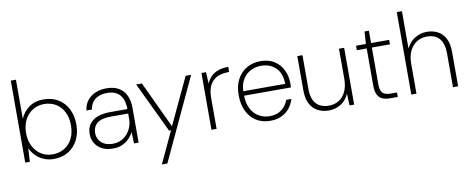

<svg xmlns="http://www.w3.org/2000/svg" viewBox="-75 -1075 4058 1651"><g transform="rotate(-10 1954.0 -250.0)"><path d="M317 12Q272 12 232.5 -4.5Q193 -21 163.5 -50.5Q134 -80 117 -118L110 0H70V-716H115V-374Q138 -431 189.5 -469.5Q241 -508 318 -508Q393 -508 447.5 -474Q502 -440 531 -381Q560 -322 560 -247Q560 -172 530.5 -113.5Q501 -55 447 -21.5Q393 12 317 12ZM316 -29Q374 -29 418.5 -56Q463 -83 488 -132.5Q513 -182 513 -248Q513 -315 488 -364.5Q463 -414 418.5 -441Q374 -468 315 -468Q260 -468 215.5 -440Q171 -412 146 -362.5Q121 -313 121 -248Q121 -185 146 -135Q171 -85 215 -57Q259 -29 316 -29Z M835 12Q777 12 737.5 -10Q698 -32 678 -67.5Q658 -103 658 -144Q658 -197 683.5 -232Q709 -267 755 -284Q801 -301 862 -301H1015Q1015 -354 999 -391Q983 -428 950.5 -448Q918 -468 866 -468Q805 -468 764.5 -439Q724 -410 713 -350H666Q673 -404 702 -439Q731 -474 774 -491Q817 -508 866 -508Q935 -508 977.5 -481.5Q1020 -455 1040 -409.5Q1060 -364 1060 -305V0H1020L1016 -100Q1008 -84 993.5 -64.5Q979 -45 958 -28Q937 -11 907 0.5Q877 12 835 12ZM840 -29Q884 -29 916.5 -46Q949 -63 971 -90Q993 -117 1004 -149Q1015 -181 1015 -212V-262H864Q804 -262 769.5 -246.5Q735 -231 720.5 -204.5Q706 -178 706 -145Q706 -113 721.5 -86.5Q737 -60 767 -44.5Q797 -29 840 -29Z M1224 220 1353 -56H1336L1126 -496H1176L1367 -89L1558 -496H1606L1272 220Z M1696 0V-496H1736L1741 -396Q1758 -434 1784.5 -459Q1811 -484 1848 -496Q1885 -508 1932 -508V-463H1919Q1889 -463 1857.5 -455Q1826 -447 1799.5 -426Q1773 -405 1757 -367Q1741 -329 1741 -269V0Z M2210 12Q2139 12 2087 -20.5Q2035 -53 2006.5 -112.5Q1978 -172 1978 -252Q1978 -332 2008 -389Q2038 -446 2091 -477Q2144 -508 2212 -508Q2285 -508 2334 -476Q2383 -444 2408 -392Q2433 -340 2433 -281Q2433 -271 2433 -261.5Q2433 -252 2432 -240H2011V-279H2389Q2388 -372 2338 -420Q2288 -468 2211 -468Q2162 -468 2119.5 -446.5Q2077 -425 2050 -380.5Q2023 -336 2023 -267V-249Q2023 -173 2049.5 -124Q2076 -75 2118.5 -51.5Q2161 -28 2210 -28Q2272 -28 2313.5 -58.5Q2355 -89 2374 -142H2419Q2406 -98 2378 -63Q2350 -28 2308 -8Q2266 12 2210 12Z M2721 12Q2667 12 2624.5 -10Q2582 -32 2557.5 -78Q2533 -124 2533 -197V-496H2578V-204Q2578 -114 2617 -71.5Q2656 -29 2728 -29Q2778 -29 2816 -53Q2854 -77 2875.5 -123Q2897 -169 2897 -236V-496H2942V0H2902L2897 -103Q2871 -44 2823.5 -16Q2776 12 2721 12Z M3256 0Q3217 0 3189 -12Q3161 -24 3146.5 -53.5Q3132 -83 3132 -133V-457H3046V-496H3132L3139 -604H3177V-496H3335V-457H3177V-134Q3177 -81 3198 -60Q3219 -39 3270 -39H3323V0Z M3441 0V-720H3486V-393Q3512 -449 3560.5 -478.5Q3609 -508 3664 -508Q3717 -508 3759 -486.5Q3801 -465 3825.5 -419Q3850 -373 3850 -299V0H3805V-293Q3805 -382 3767.5 -425Q3730 -468 3658 -468Q3610 -468 3571 -444Q3532 -420 3509 -374Q3486 -328 3486 -261V0Z"/></g></svg>

Font: DM Sans 24pt ExtraLight
Style: Regular
Weight: 250
Designer: Colophon Foundry, Jonny Pinhorn
Foundry: Colophon Foundry
Version: Version 4.004;gftools[0.9.30]